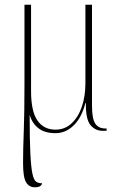

<svg xmlns="http://www.w3.org/2000/svg" viewBox="-20 -556 505 816"><path d="M128 240Q104 240 91 219Q78 198 78 137Q78 80 81 2Q84 -76 84 -198V-536H112V-169Q112 -83 139 -44Q166 -5 216 -5Q255 -5 283.5 -31Q312 -57 327.5 -101.5Q343 -146 343 -203V-536H371V-106Q371 -51 385 -30.5Q399 -10 427 -10H433V0H416Q385 0 364.5 -24.5Q344 -49 345 -118H343Q327 -56 293 -23Q259 10 216 10Q171 10 144 -10.5Q117 -31 106 -68Q106 37 109 96.5Q112 156 118 183Q124 210 134 216.5Q144 223 159 223Q158 230 150.5 235Q143 240 128 240Z"/></svg>

Font: Noto Serif Display Condensed Thin
Style: Regular
Weight: 100
Width: 3
Designer: Monotype Design Team
Foundry: Monotype Imaging Inc.
Version: Version 2.009